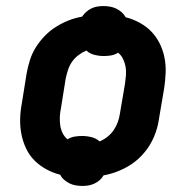

<svg xmlns="http://www.w3.org/2000/svg" viewBox="-20 -577 640 634"><path d="M252 37Q241 37 229.5 35Q218 33 208.5 28Q199 23 191 16Q183 9 179 0Q155 -6 133 -18Q111 -30 94 -47Q77 -64 66.5 -86Q56 -108 51 -132.5Q46 -157 46.5 -183Q47 -209 52 -235L68 -335Q72 -357 79 -379Q86 -401 98.5 -421Q111 -441 128 -458.5Q145 -476 165 -488.5Q185 -501 206.5 -509.5Q228 -518 251 -522Q257 -531 265 -538Q273 -545 282.5 -549.5Q292 -554 302 -555.5Q312 -557 322 -557Q333 -557 344 -555Q355 -553 365 -548Q375 -543 382.5 -536Q390 -529 395 -520Q419 -514 441 -502Q463 -490 479.5 -473Q496 -456 507 -434Q518 -412 523 -387.5Q528 -363 527 -337Q526 -311 522 -285L505 -185Q502 -163 494.5 -141Q487 -119 475 -99Q463 -79 446 -61.5Q429 -44 409 -31.5Q389 -19 367 -10.5Q345 -2 322 2Q317 11 309 18Q301 25 291 29.5Q281 34 271.5 35.5Q262 37 252 37ZM309 -110Q323 -116 335 -125.5Q347 -135 355.5 -147.5Q364 -160 369 -174Q374 -188 376 -202L393 -302Q395 -316 396 -330Q397 -344 394.5 -357.5Q392 -371 386 -383Q380 -395 370 -403Q359 -396 347 -394Q335 -392 323 -392Q307 -392 291.5 -396Q276 -400 265 -410Q251 -404 238.5 -394.5Q226 -385 217.5 -372.5Q209 -360 204.5 -346Q200 -332 197 -318L181 -218Q178 -204 177.5 -190Q177 -176 179 -162.5Q181 -149 187 -137Q193 -125 203 -117Q214 -124 226.5 -126Q239 -128 251 -128Q267 -128 282.5 -124Q298 -120 309 -110Z"/></svg>

Font: Iosevka Aile Heavy Oblique
Style: Regular
Weight: 900
Italic angle: -9°
Designer: Belleve Invis
Foundry: Belleve Invis
Version: Version 31.1.0; ttfautohint (v1.8.4)